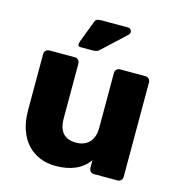

<svg xmlns="http://www.w3.org/2000/svg" viewBox="-109 -820 858 925"><g transform="rotate(15 320.5 -357.5)"><path d="M250 10Q207 10 171 -5Q135 -20 109 -48.5Q83 -77 68.5 -119Q54 -161 54 -216V-495Q54 -506 61 -513Q68 -520 79 -520H204Q215 -520 222.5 -513Q230 -506 230 -495V-222Q230 -124 317 -124Q359 -124 383 -149.5Q407 -175 407 -222V-495Q407 -506 414 -513Q421 -520 432 -520H557Q568 -520 575 -513Q582 -506 582 -495V-25Q582 -14 575 -7Q568 0 557 0H441Q430 0 423 -7Q416 -14 416 -25V-63Q364 10 250 10ZM221 -574Q207 -574 207 -583Q207 -592 210 -601L250 -706Q255 -720 264 -722.5Q273 -725 287 -725H415Q429 -725 433 -713Q437 -701 429 -693L315 -587Q307 -579 299.5 -576.5Q292 -574 278 -574Z"/></g></svg>

Font: Fz Rubik
Style: Bold
Weight: 700
Designer: Hubert and Fischer
Foundry: Hubert and Fischer
Version: Vit hóa bi FontZin.com